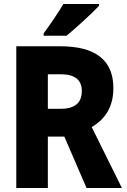

<svg xmlns="http://www.w3.org/2000/svg" viewBox="-20 -947 640 967"><path d="M315 -767Q355 -800 404.5 -845.5Q454 -891 479 -918V-927H299Q281 -896 253 -854.5Q225 -813 200 -779V-767ZM221 -573H285Q392 -573 392 -489Q392 -441 363.5 -420Q335 -399 290 -399H221ZM221 0V-259H304L416 0H594L442 -307Q551 -371 551 -503Q551 -714 283 -714H62V0Z"/></svg>

Font: Noto Sans Mono UI ExtraBold
Style: Regular
Weight: 800
Designer: Monotype Design team
Foundry: Monotype Imaging Inc.
Version: 1.000